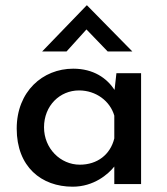

<svg xmlns="http://www.w3.org/2000/svg" viewBox="-20 -694 631 724"><path d="M386 -500H479L308 -674H307L139 -500H231L306 -583ZM254 10C334 10 388 -37 411 -66V0H512V-418H419L412 -355C383 -399 333 -435 256 -435C141 -435 43 -349 43 -209C43 -65 136 10 254 10ZM281 -73C208 -73 146 -134 146 -214C146 -296 206 -353 278 -353C342 -353 395 -313 411 -258V-172C396 -111 347 -73 281 -73Z"/></svg>

Font: Reem Kufi
Style: Regular
Weight: 400
Designer: Khaled Hosny
Version: Version 0.007